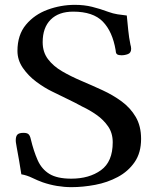

<svg xmlns="http://www.w3.org/2000/svg" viewBox="-20 -765 634 792"><path d="M562 -192Q562 -135 535.5 -96.5Q509 -58 466 -35Q423 -12 372.5 -2.5Q322 7 275 7Q245 7 215 2Q185 -3 156 -13Q134 -21 112.5 -31.5Q91 -42 68 -46Q64 -74 59 -101.5Q54 -129 49 -157Q48 -165 46.5 -172Q45 -179 45 -186Q45 -203 52 -210Q59 -217 77 -217Q92 -217 98 -211Q104 -205 107 -191Q119 -141 135.5 -104Q152 -67 184 -47.5Q216 -28 274 -28Q348 -28 396.5 -63Q445 -98 445 -178Q445 -216 426 -243.5Q407 -271 378.5 -291Q350 -311 320 -325Q289 -342 257.5 -357Q226 -372 194 -388Q163 -403 130 -427.5Q97 -452 74.5 -484.5Q52 -517 52 -555Q52 -621 87 -663Q122 -705 176.5 -725Q231 -745 289 -745Q327 -745 359.5 -737Q392 -729 427 -716Q446 -709 465 -706Q484 -703 503 -701Q506 -671 509 -640.5Q512 -610 518 -581Q519 -577 520 -573Q521 -569 521 -564Q521 -547 508 -542Q495 -537 481 -537Q477 -537 470.5 -538Q464 -539 461 -543Q459 -545 458 -550Q457 -555 457 -558Q444 -635 404 -676Q364 -717 282 -717Q222 -717 189 -684Q156 -651 156 -591Q156 -550 178 -521Q200 -492 236 -471Q272 -450 315.5 -431.5Q359 -413 402.5 -393Q446 -373 482 -346.5Q518 -320 540 -282.5Q562 -245 562 -192Z"/></svg>

Font: Kaisei HarunoUmi Medium
Style: Regular
Weight: 500
Designer: Font-Kai, 金井和夫
Foundry: KAZUO KANAI
Version: Version 5.003